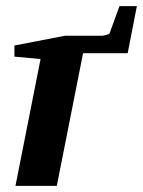

<svg xmlns="http://www.w3.org/2000/svg" viewBox="-20 -604 465 624"><path d="M424.8 -584 395 -431.2H250L164.6 0H30.3L111.8 -412.1L26.9 -419.9V-456.1L190.9 -487.8H312Q314.5 -487.8 325 -490.5Q335.4 -493.2 335.9 -495.1L368.2 -584Z"/></svg>

Font: Charis
Style: Bold Italic
Weight: 700
Italic angle: -11°
Designer: Walt Agee, Miriam Martin, Annie Olsen, Victor Gaultney, Lorna Priest, Alan Ward, Bob Hallissy, Martin Hosken, Sharon Cor
Foundry: SIL Global
Version: Version 7.000